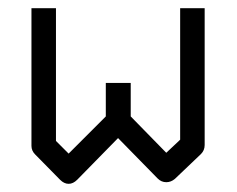

<svg xmlns="http://www.w3.org/2000/svg" viewBox="-20 -496 580 470"><path d="M300 -211 387 -122 421 -154V-476H481V-141Q481 -128 472 -119L408 -58Q398.5 -50 387 -50Q375 -50 366 -59L269 -158L169 -56Q159 -46 148 -46Q137 -46 127 -56L66 -118Q57 -127 57 -139V-476H117V-151L148 -120L239 -211V-293H300Z"/></svg>

Font: 3270 Nerd Font
Style: Regular
Weight: 400
Monospace: yes
Version: Version 3.0.1;Nerd Fonts 3.3.0